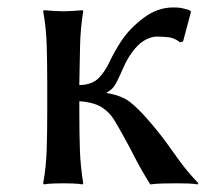

<svg xmlns="http://www.w3.org/2000/svg" viewBox="-20 -485 555 508"><path d="M105 -265.1Q105 -321.3 103.5 -366.9Q102.1 -412.6 94.2 -455.1L96.2 -458Q106 -457 121.8 -456.1Q137.7 -455.1 147.5 -455.1Q156.7 -455.1 172.9 -456.1Q189 -457 198.2 -458L200.2 -455.1Q192.9 -409.2 191.9 -366.9Q190.9 -324.7 189.9 -265.1V-259.8Q223.6 -260.7 240.7 -278.1Q257.8 -295.4 270 -321.5Q282.2 -347.7 300.3 -375.5Q322.3 -409.2 359.4 -437.3Q396.5 -465.3 438 -465.3Q452.1 -465.3 459.7 -463.9Q467.3 -462.4 481.4 -458L485.4 -454.1L464.4 -375.5L456.1 -373Q441.9 -384.8 425.5 -386.5Q409.2 -388.2 394.5 -388.2Q382.3 -388.2 366.7 -380.6Q351.1 -373 335.9 -355Q318.8 -334 308.3 -310.1Q297.9 -286.1 288.3 -267.1Q278.8 -248 262.7 -240.7V-238.8Q301.3 -232.4 323 -215.8Q344.7 -199.2 372.1 -167.5Q401.9 -133.3 420.4 -107.4Q439 -81.5 457 -56.6Q475.1 -31.7 504.9 0L502.4 2.9Q494.6 1 477.8 0.5Q460.9 0 447.3 0Q433.6 0 411.4 0.5Q389.2 1 377.4 2.9Q352.1 -38.1 338.4 -65.2Q324.7 -92.3 309.6 -119.6Q294.4 -147.5 281.7 -168.2Q269 -189 248.3 -201.7Q227.5 -214.4 189.9 -217.3V-189.9Q189.9 -130.4 191.4 -87.9Q192.9 -45.4 200.2 0L198.2 2.9Q189 1 172.9 0.5Q156.7 0 147.5 0Q137.7 0 121.8 0.5Q106 1 96.2 2.9L94.2 0Q102.1 -43.5 103.5 -87.4Q105 -131.3 105 -189.9Z"/></svg>

Font: Kurinto Seri
Style: Regular
Weight: 400
Designer: Kurinto was developed by Clint Goss from a range of fonts that are compatible with the SIL Open Font License Version 1.1
Foundry: Clinton F. Goss
Version: Version 2.196; July 25, 2020